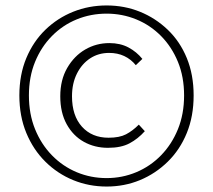

<svg xmlns="http://www.w3.org/2000/svg" viewBox="-20 -672 781 704"><path d="M371 12Q306 12 248.5 -11.5Q191 -35 146.5 -79Q102 -123 76.5 -184.5Q51 -246 51 -322Q51 -398 76.5 -459Q102 -520 146.5 -563Q191 -606 248.5 -629Q306 -652 371 -652Q436 -652 493 -629Q550 -606 595 -563Q640 -520 665 -459Q690 -398 690 -322Q690 -246 665 -184.5Q640 -123 595 -79Q550 -35 493 -11.5Q436 12 371 12ZM371 -19Q428 -19 479.5 -40.5Q531 -62 570.5 -102.5Q610 -143 632.5 -198.5Q655 -254 655 -322Q655 -390 632.5 -445Q610 -500 570.5 -540Q531 -580 479.5 -601Q428 -622 371 -622Q313 -622 261.5 -601Q210 -580 170.5 -540Q131 -500 108.5 -445Q86 -390 86 -322Q86 -254 108.5 -198.5Q131 -143 170.5 -102.5Q210 -62 261.5 -40.5Q313 -19 371 -19ZM376 -130Q327 -130 287.5 -152Q248 -174 224.5 -216.5Q201 -259 201 -319Q201 -379 226.5 -423Q252 -467 292.5 -490.5Q333 -514 381 -514Q421 -514 451 -498Q481 -482 502 -456L478 -433Q460 -455 435.5 -466.5Q411 -478 380 -478Q341 -478 310.5 -458Q280 -438 262 -402Q244 -366 244 -319Q244 -248 280.5 -207.5Q317 -167 378 -167Q418 -167 442 -179.5Q466 -192 489 -215L511 -191Q486 -163 455 -146.5Q424 -130 376 -130Z"/></svg>

Font: Source Sans 3 Light
Style: Regular
Weight: 300
Designer: Paul D. Hunt
Foundry: Adobe
Version: Version 3.052;hotconv 1.1.0;makeotfexe 2.6.0